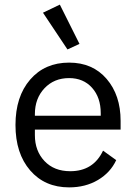

<svg xmlns="http://www.w3.org/2000/svg" viewBox="-20 -799 589 831"><path d="M272 -585 166 -744 239 -779 324 -609ZM279 12Q174 12 110.5 -61.5Q47 -135 47 -258Q47 -381 110.5 -454.5Q174 -528 279 -528Q381 -528 441.5 -457.5Q502 -387 502 -276V-238H131V-214Q131 -146 172.5 -102Q214 -58 284 -58Q384 -58 426 -147L483 -106Q458 -52 404 -20Q350 12 279 12ZM131 -298H416V-309Q416 -377 378.5 -419Q341 -461 279 -461Q214 -461 172.5 -417Q131 -373 131 -305Z"/></svg>

Font: Anuphan
Style: Regular
Weight: 400
Designer: Mike Abbink, Paul van der Laan, Pieter van Rosmalen, Mint Tantisuwanna
Foundry: Bold Monday; Cadson Demak
Version: Version 3.002;hotconv 1.0.109;makeotfexe 2.5.65596